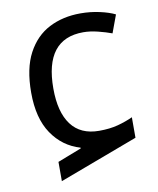

<svg xmlns="http://www.w3.org/2000/svg" viewBox="-76 -606 639 775"><g transform="rotate(-10 243.0 -219.0)"><path d="M115 108V29L213 -9V-12Q141 -33 98 -96.5Q55 -160 55 -265Q55 -364 88 -426Q121 -488 177.5 -517Q234 -546 306 -546Q347 -546 385 -537.5Q423 -529 447 -517L420 -444Q396 -453 364 -461Q332 -469 304 -469Q146 -469 146 -266Q146 -169 184.5 -117.5Q223 -66 299 -66Q343 -66 376.5 -75Q410 -84 438 -97V-13Z"/></g></svg>

Font: Go Noto Kurrent-Regular
Style: Regular
Weight: 400
Designer: Monotype Design Team
Foundry: Monotype Imaging Inc.
Version: Version 2.012; ttfautohint (v1.8.4.7-5d5b)